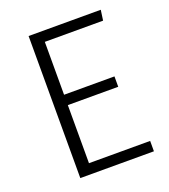

<svg xmlns="http://www.w3.org/2000/svg" viewBox="-127 -778 767 870"><g transform="rotate(-20 256.0 -342.5)"><path d="M466 0H111V-685H459L452 -635H171V-380H414V-330H171V-50H466Z"/></g></svg>

Font: Trujillo Light
Style: Regular
Weight: 300
Designer: Fira Sans original fonts by bBox Type GmbH, Carrois Corporate GbR, & Edenspiekermann AG / Changes by Cristiano Sobral
Foundry: Fira Sans original fonts by bBox Type GmbH, Carrois Corporate GbR, & Edenspiekermann AG / Changes by Cristiano Sobral
Version: Version 4.301;July 28, 2020;FontCreator 13.0.0.2655 64-bit